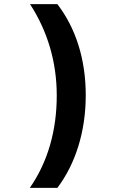

<svg xmlns="http://www.w3.org/2000/svg" viewBox="-20 -734 603 927"><path d="M257 -714H125C210 -583 254 -434 254 -273C254 -108 213 45 124 173H257C344 58 394 -98 394 -274C394 -448 346 -598 257 -714Z"/></svg>

Font: Noto Sans Mono SemiCondensed ExtraBold
Style: Regular
Weight: 800
Width: 4
Designer: Monotype Design Team
Foundry: Monotype Imaging Inc.
Version: Version 2.014